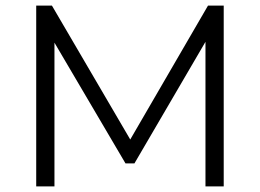

<svg xmlns="http://www.w3.org/2000/svg" viewBox="-20 -664 925 684"><path d="M777 -644V0H712V-515L459 -82H427L174 -512V0H109V-644H165L444 -167L721 -644Z"/></svg>

Font: Montserrat Ace
Style: Regular
Weight: 400
Designer: Julieta Ulanovsky
Foundry: Julieta Ulanovsky
Version: Version 1